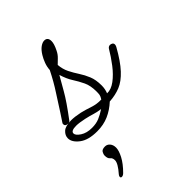

<svg xmlns="http://www.w3.org/2000/svg" viewBox="-219 -467 751 751"><g transform="rotate(-45 156.0 -92.0)"><path d="M62 10Q13 10 -13 -10Q-39 -30 -39 -52Q-39 -68 -25.5 -80.5Q-12 -93 20 -93Q40 -93 68 -87Q89 -82 112.5 -74Q136 -66 161 -67Q168 -78 169 -85Q170 -92 170 -102Q170 -135 159.5 -157Q149 -179 135.5 -200Q122 -221 113 -251Q100 -229 80 -193.5Q60 -158 14 -97Q11 -92 2 -92Q-13 -92 -13 -105Q-13 -108 -8.5 -114Q-4 -120 12 -145Q30 -174 54 -210.5Q78 -247 100 -291Q101 -308 107 -324Q113 -340 121 -353Q132 -371 144 -379.5Q156 -388 166 -388Q185 -388 185 -366Q185 -351 173 -327Q166 -312 155 -301.5Q144 -291 136 -283Q138 -258 148 -238Q158 -218 170.5 -199Q183 -180 192 -158Q201 -136 201 -105Q201 -85 194 -68Q216 -67 239.5 -84.5Q263 -102 284.5 -130Q306 -158 323 -187Q328 -194 336 -194Q341 -194 346 -191Q351 -188 351 -181Q351 -177 348 -171Q319 -119 292.5 -90.5Q266 -62 239 -51Q212 -40 179 -38Q154 -15 125.5 -2.5Q97 10 62 10ZM57 -14Q80 -14 97 -21Q114 -28 134 -41Q113 -44 99 -48.5Q85 -53 63 -58Q35 -64 19 -64Q-10 -64 -10 -50Q-10 -39 9 -26.5Q28 -14 57 -14ZM18 197Q11 204 4 204Q-2 204 -2 198Q-2 194 2 189Q31 156 31 139Q31 126 23 120Q15 114 15 98Q15 90 20 81.5Q25 73 41 73Q53 73 61 82.5Q69 92 69 107Q69 123 56.5 147Q44 171 18 197Z"/></g></svg>

Font: Ms Madi
Style: Regular
Weight: 400
Designer: Robert E. Leuschke
Foundry: Robert E. Leuschke
Version: Version 1.010; ttfautohint (v1.8.3)